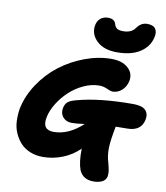

<svg xmlns="http://www.w3.org/2000/svg" viewBox="-111 -1066 1092 1265"><g transform="rotate(10 435.5 -433.0)"><path d="M606 -755.9Q519.5 -755.9 472.7 -798.6Q425.8 -841.3 432.1 -898.9Q436.5 -933.6 457.5 -951.9Q478.5 -970.2 509.8 -970.2Q552.7 -970.2 562 -937Q566.9 -918.9 579.8 -909.4Q592.8 -899.9 622.1 -899.9Q676.8 -899.9 702.1 -936Q729.5 -975.1 771 -975.1Q811.5 -975.1 826.7 -952.6Q841.8 -930.2 831.1 -891.1Q815.4 -829.1 757.3 -792.5Q699.2 -755.9 606 -755.9ZM393.1 -246.1Q356 -246.1 334.2 -271Q312.5 -295.9 319.8 -333Q325.2 -359.9 341.1 -373.8Q356.9 -387.7 396 -397.9Q544.4 -439 771 -439Q831.1 -439 853.8 -415.3Q876.5 -391.6 869.1 -353Q853.5 -272.9 759.8 -272.9Q706.1 -272.9 683.1 -272Q664.1 -177.2 663.1 -125.5Q662.1 -73.7 676.8 -27.8Q686 8.3 688.2 24.4Q690.4 40.5 688 59.1Q685.1 73.2 676.3 83.5Q667.5 93.8 654.5 99.1Q641.6 104.5 628.2 106.7Q614.7 108.9 600.1 108.9Q530.3 108.9 504.9 50.8Q485.4 -1.5 487.8 -90.8Q439 -42.5 375 -17.3Q311 7.8 244.1 7.8Q197.8 7.8 159.2 -7.8Q120.6 -23.4 95.2 -50.5Q69.8 -77.6 53.5 -114.3Q37.1 -150.9 34.9 -192.6Q32.7 -234.4 40 -279.8Q58.1 -368.2 111.8 -448.2Q165.5 -528.3 239.3 -584.5Q313 -640.6 402.6 -673.8Q492.2 -707 580.1 -707Q650.4 -707 690.2 -671.4Q730 -635.7 719.2 -583Q710.4 -543.5 683.1 -519.8Q655.8 -496.1 623 -496.1Q608.9 -496.1 583.5 -508.1Q558.1 -520 529.8 -520Q478.5 -520 426 -495.6Q373.5 -471.2 332.8 -433.1Q292 -395 262.5 -347.4Q232.9 -299.8 224.1 -253.9Q206.1 -167 286.1 -167Q385.3 -167 479 -253.9Q424.3 -246.1 393.1 -246.1Z"/></g></svg>

Font: Shantell Sans Irregular
Style: Italic
Weight: 800
Italic angle: -11.31°
Designer: Stephen Nixon, Anya Danilova, Shantell Martin
Foundry: Arrow Type
Version: Version 1.006;[9816181b4]